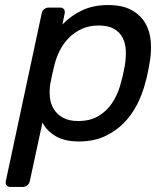

<svg xmlns="http://www.w3.org/2000/svg" viewBox="-20 -550 636 760"><path d="M3 167 145 -497Q147 -507 154.5 -513.5Q162 -520 172 -520H218Q228 -520 233 -513.5Q238 -507 236 -497L227 -453Q258 -486 303 -508Q348 -530 408 -530Q464 -530 500 -510.5Q536 -491 555 -458.5Q574 -426 577 -383.5Q580 -341 571 -294Q568 -278 564.5 -260Q561 -242 556 -226Q545 -180 523 -137Q501 -94 468.5 -61.5Q436 -29 392.5 -9.5Q349 10 293 10Q235 10 199.5 -11.5Q164 -33 148 -65L98 167Q96 177 88 183.5Q80 190 70 190H21Q11 190 6 183.5Q1 177 3 167ZM289 -71Q337 -71 369.5 -90.5Q402 -110 423 -141Q444 -172 455.5 -211Q467 -250 474 -289Q479 -321 478 -349.5Q477 -378 465.5 -400.5Q454 -423 431 -436Q408 -449 370 -449Q333 -449 303.5 -435.5Q274 -422 252.5 -400Q231 -378 217 -350.5Q203 -323 196 -295Q192 -279 187 -257Q182 -235 179 -218Q175 -192 177.5 -165.5Q180 -139 193 -118Q206 -97 229.5 -84Q253 -71 289 -71Z"/></svg>

Font: SVN-Rubik
Style: Italic
Weight: 400
Italic angle: -12°
Designer: Hubert and Fischer
Foundry: Hubert & Fischer
Version: Version 2.101; ttfautohint (v1.8.3)